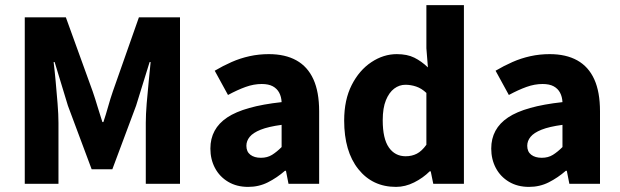

<svg xmlns="http://www.w3.org/2000/svg" viewBox="-20 -720 2429 752"><path d="M77 0V-652H238L343 -362Q353 -333 362 -302.5Q371 -272 381 -242H385Q395 -272 403.5 -302.5Q412 -333 422 -362L524 -652H685V0H551V-239Q551 -271 554.5 -314.5Q558 -358 562.5 -401.5Q567 -445 570 -477H566L513 -306L420 -57H339L246 -306L194 -477H190Q194 -445 198 -401.5Q202 -358 205.5 -314.5Q209 -271 209 -239V0Z M952 12Q907 12 873.5 -8Q840 -28 822 -62Q804 -96 804 -138Q804 -216 870 -260Q936 -304 1083 -320Q1082 -341 1073.5 -357Q1065 -373 1048.5 -382Q1032 -391 1005 -391Q974 -391 942 -379.5Q910 -368 873 -348L821 -443Q853 -462 887 -477Q921 -492 957.5 -500Q994 -508 1033 -508Q1097 -508 1141 -483.5Q1185 -459 1207.5 -409.5Q1230 -360 1230 -284V0H1110L1100 -51H1096Q1065 -24 1029.5 -6Q994 12 952 12ZM1002 -102Q1027 -102 1045.5 -113.5Q1064 -125 1083 -144V-231Q1031 -224 1001 -212Q971 -200 958 -184Q945 -168 945 -149Q945 -126 960.5 -114Q976 -102 1002 -102Z M1531 12Q1439 12 1383.5 -57.5Q1328 -127 1328 -248Q1328 -329 1357.5 -387Q1387 -445 1434.5 -476.5Q1482 -508 1534 -508Q1575 -508 1603 -494Q1631 -480 1656 -456L1650 -531V-700H1797V0H1677L1667 -49H1663Q1637 -23 1602 -5.5Q1567 12 1531 12ZM1569 -108Q1593 -108 1612.5 -118Q1632 -128 1650 -153V-356Q1631 -374 1610 -381Q1589 -388 1568 -388Q1544 -388 1524 -373Q1504 -358 1491.5 -327.5Q1479 -297 1479 -249Q1479 -177 1503 -142.5Q1527 -108 1569 -108Z M2052 12Q2007 12 1973.5 -8Q1940 -28 1922 -62Q1904 -96 1904 -138Q1904 -216 1970 -260Q2036 -304 2183 -320Q2182 -341 2173.5 -357Q2165 -373 2148.5 -382Q2132 -391 2105 -391Q2074 -391 2042 -379.5Q2010 -368 1973 -348L1921 -443Q1953 -462 1987 -477Q2021 -492 2057.5 -500Q2094 -508 2133 -508Q2197 -508 2241 -483.5Q2285 -459 2307.5 -409.5Q2330 -360 2330 -284V0H2210L2200 -51H2196Q2165 -24 2129.5 -6Q2094 12 2052 12ZM2102 -102Q2127 -102 2145.5 -113.5Q2164 -125 2183 -144V-231Q2131 -224 2101 -212Q2071 -200 2058 -184Q2045 -168 2045 -149Q2045 -126 2060.5 -114Q2076 -102 2102 -102Z"/></svg>

Font: Mada
Style: Bold
Weight: 700
Designer: Khaled Hosny
Version: Version 1.5